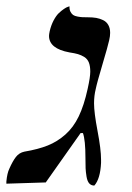

<svg xmlns="http://www.w3.org/2000/svg" viewBox="-59 -574 414 600"><path d="M240.2 -295.9Q234.9 -274.9 234.9 -251Q234.9 -222.2 245.8 -164.8Q256.8 -107.4 256.8 -75.2V-64.9Q254.4 -15.1 235.8 5.9Q226.1 5.9 220 -0.7Q213.9 -7.3 211.4 -22.2Q209 -37.1 208.5 -48.1Q208 -59.1 208 -81.1Q208 -136.2 200.2 -158.2H192.9L84 -3.9L-39.1 0V-6.8Q-36.6 -33.2 -29.8 -46.9Q-19.5 -70.3 -9.3 -83.5Q1 -96.7 17.1 -100.1Q60.5 -107.4 90.3 -119.4Q120.1 -131.3 145.3 -153.6Q170.4 -175.8 187 -210.2Q203.6 -244.6 214.8 -295.9Q223.1 -333 223.1 -350.1Q223.1 -367.2 218.8 -378.4Q214.4 -389.6 204.6 -395.8Q194.8 -401.9 184.8 -404.8Q174.8 -407.7 158.2 -410.2Q94.2 -421.9 94.2 -461.9Q94.2 -466.3 96.2 -476.1Q100.6 -495.1 108.6 -510.3Q116.7 -525.4 125 -533.2Q133.3 -541 140.9 -546.1Q148.4 -551.3 153.3 -552.7L158.2 -554.2Q157.7 -544.4 161.1 -537.6Q164.6 -530.8 169.4 -527.3Q174.3 -523.9 183.6 -522.2Q192.9 -520.5 198.5 -520.3Q204.1 -520 214.8 -520Q230 -520 241.5 -518.1Q252.9 -516.1 263.4 -511Q273.9 -505.9 279.5 -495.8Q285.2 -485.8 285.2 -471.2Q285.2 -461.4 282.2 -448.2Q278.3 -430.2 261.2 -372.8Q244.1 -315.4 240.2 -295.9Z"/></svg>

Font: Common Serif Medium
Style: Italic
Weight: 500
Italic angle: -12°
Designer: Philipp H. Poll, Khaled Hosny
Foundry: Stefan Peev, Context Ltd.
Version: Version 1.026